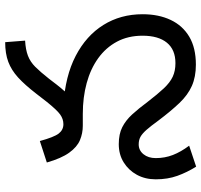

<svg xmlns="http://www.w3.org/2000/svg" viewBox="-38 -727 778 742"><g transform="rotate(-90 351.0 -356.0)"><path d="M472 12Q425 12 390 -3.5Q355 -19 324 -51.5Q293 -84 256 -133Q235 -162 220.5 -178.5Q206 -195 193.5 -202Q181 -209 164 -209Q141 -209 126 -190.5Q111 -172 111 -143Q111 -108 123 -77Q135 -46 159 -14L78 13Q56 -22 42.5 -59.5Q29 -97 29 -143Q29 -184 46.5 -216Q64 -248 94.5 -267Q125 -286 165 -286Q204 -286 230.5 -272.5Q257 -259 279.5 -234.5Q302 -210 328 -175Q358 -136 380.5 -112Q403 -88 425.5 -77.5Q448 -67 478 -67Q530 -67 557 -100Q584 -133 584 -194Q584 -250 561 -293Q538 -336 497 -365.5Q456 -395 401 -410Q346 -425 282 -425H238L316 -500Q428 -493 506 -452.5Q584 -412 625.5 -345.5Q667 -279 667 -194Q667 -132 645 -85.5Q623 -39 580 -13.5Q537 12 472 12ZM236 -425Q207 -425 180.5 -436Q154 -447 132 -477.5Q110 -508 94 -564L177 -591Q192 -536 206 -518Q220 -500 242 -500Q262 -500 279.5 -512.5Q297 -525 329 -565L360 -605Q394 -649 422.5 -675Q451 -701 483 -713Q515 -725 559 -725L565 -648Q530 -646 506.5 -637Q483 -628 463.5 -608.5Q444 -589 418 -556L395 -526Q367 -490 342 -468Q317 -446 291.5 -435.5Q266 -425 236 -425Z"/></g></svg>

Font: hextelugu15
Style: Book
Weight: 400
Designer: Jelle Bosma - Monotype Design Team
Foundry: Monotype Imaging Inc.
Version: Version 2.003